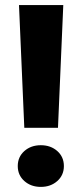

<svg xmlns="http://www.w3.org/2000/svg" viewBox="-20 -731 316 760"><path d="M209.5 -225.1H76.2L55.2 -710.9H230.5ZM50.3 -73.7Q50.3 -109.9 76.4 -133.1Q102.5 -156.2 141.6 -156.2Q180.7 -156.2 206.8 -133.1Q232.9 -109.9 232.9 -73.7Q232.9 -37.6 206.8 -14.4Q180.7 8.8 141.6 8.8Q102.5 8.8 76.4 -14.4Q50.3 -37.6 50.3 -73.7Z"/></svg>

Font: Roboto
Style: Regular
Weight: 900
Designer: Google
Version: Version 2.001171; 2014